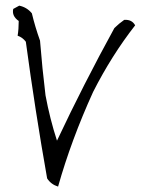

<svg xmlns="http://www.w3.org/2000/svg" viewBox="-20 -694 540 686"><path d="M27.3 -662.1Q37.1 -668 48.8 -673.8Q76.2 -668 93.8 -646.5Q105.5 -597.7 123 -548.8Q130.9 -449.2 142.6 -353.5Q158.2 -269.5 183.6 -191.4Q279.3 -394.5 388.7 -593.8Q404.3 -609.4 423.8 -623Q451.2 -625 462.9 -603.5Q378.9 -496.1 312.5 -365.2Q234.4 -193.4 187.5 -27.3Q162.1 -35.2 148.4 -56.6Q105.5 -298.8 72.3 -544.9Q60.5 -560.5 43 -566.4Q46.9 -589.8 46.9 -619.1Q21.5 -636.7 27.3 -662.1Z"/></svg>

Font: BoLeHuaiShuti
Style: Regular
Weight: 400
Designer: Aston.linsen@gmail.com
Foundry: BoLe
Version: Version 1.00 June 15, 2016, initial release